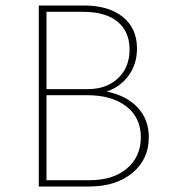

<svg xmlns="http://www.w3.org/2000/svg" viewBox="-20 -678 616 698"><path d="M368 -345Q439 -331 480 -287.5Q521 -244 521 -179Q521 -99 461.5 -49.5Q402 0 304 0H121V-658H285Q375 -658 426.5 -616.5Q478 -575 478 -502Q478 -446 448.5 -404.5Q419 -363 368 -345ZM282 -635H149V-354H299Q367 -354 409 -393.5Q451 -433 451 -498Q451 -563 407.5 -599Q364 -635 282 -635ZM307 -23Q392 -23 442 -66Q492 -109 492 -179Q492 -250 439.5 -291Q387 -332 296 -332H149V-23Z"/></svg>

Font: EauTestInfant Extralight
Style: Regular
Weight: 250
Designer: Christian Thalmann (Catharsis Fonts)
Version: Version 0.001;PS 000.001;hotconv 1.0.88;makeotf.lib2.5.64775